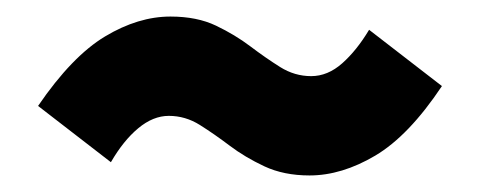

<svg xmlns="http://www.w3.org/2000/svg" viewBox="-20 -446 580 232"><path d="M354 -234Q323 -234 299.5 -245Q276 -256 257.5 -270Q239 -284 221.5 -295Q204 -306 184 -306Q165 -306 147 -291Q129 -276 114 -250L26 -318Q67 -378 107 -402Q147 -426 186 -426Q218 -426 241 -415Q264 -404 282.5 -390Q301 -376 318.5 -365Q336 -354 356 -354Q376 -354 393.5 -369.5Q411 -385 426 -410L514 -342Q474 -282 433.5 -258Q393 -234 354 -234Z"/></svg>

Font: Assistant ExtraLight ExtraBold
Style: Regular
Weight: 800
Version: Version 3.000